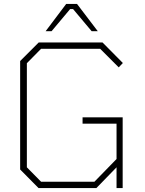

<svg xmlns="http://www.w3.org/2000/svg" viewBox="-20 -952 736 972"><path d="M211 -794 315 -932H370L475 -794H444L350 -906H335L241 -794ZM175 0 82 -94V-643L176 -737H499L602 -633L581 -611L487 -705H188L116 -632V-105L188 -32H458L570 -147V-326H398V-358H601V0H570V-105L468 0Z"/></svg>

Font: Tomorrow ExtraLight
Style: Regular
Weight: 275
Designer: Tony de Marco, Monica Rizzolli
Foundry: Just in Type
Version: Version 2.002